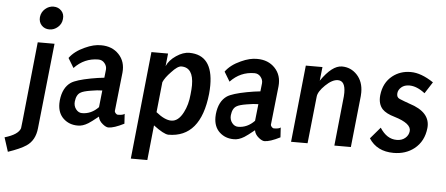

<svg xmlns="http://www.w3.org/2000/svg" viewBox="-129 -872 2865 1234"><g transform="rotate(5 1303.5 -254.5)"><path d="M236.3 -658.2Q233.4 -626 209 -605Q184.6 -584 155.3 -584Q124 -584 104.5 -605Q85 -626 87.9 -658.2Q91.8 -690.4 115.7 -711.4Q139.6 -732.4 169.9 -732.4Q200.2 -732.4 220.2 -711.4Q240.2 -690.4 236.3 -658.2ZM74.2 170.9Q36.1 196.3 -42 222.7L-71.3 131.8Q15.6 106.4 29.3 64.5Q30.3 59.6 35.2 12.7L87.9 -495.1H196.3L137.7 54.7Q129.9 133.8 74.2 170.9Z M528.3 -222.7Q498 -222.7 454.1 -214.8Q406.2 -207 389.6 -196.3Q363.3 -181.6 358.4 -136.7Q355.5 -108.4 371.6 -87.4Q387.7 -66.4 411.1 -66.4Q470.7 -66.4 516.6 -114.3ZM521.5 -53.7Q475.6 -16.6 458 -5.9Q421.9 16.6 389.6 15.6Q335 15.6 297.9 -19Q260.7 -53.7 260.7 -115.2Q260.7 -125 261.7 -135.7Q270.5 -218.8 322.3 -253.9Q355.5 -275.4 448.2 -293Q495.1 -301.8 534.2 -305.7L540 -358.4Q542 -380.9 526.4 -399.9Q510.7 -418.9 486.3 -418.9Q395.5 -418.9 331.1 -350.6L293.9 -412.1Q326.2 -457 391.6 -486.3Q448.2 -512.7 496.1 -511.7Q567.4 -511.7 610.8 -465.8Q654.3 -419.9 647.5 -348.6L620.1 -97.7Q620.1 -91.8 627 -84Q633.8 -76.2 641.6 -76.2Q673.8 -76.2 684.6 -85.9L688.5 -22.5Q623 10.7 587.9 10.7Q572.3 10.7 550.8 -6.8Q525.4 -27.3 521.5 -53.7Z M878.9 -28.3 855.5 197.3H749L821.3 -496.1H928.7L919.9 -414.1Q936.5 -453.1 980.5 -482.9Q1024.4 -512.7 1065.4 -512.7Q1216.8 -511.7 1216.8 -316.4Q1216.8 -290 1213.9 -260.7Q1183.6 23.4 975.6 23.4Q946.3 22.5 878.9 -28.3ZM908.2 -309.6 887.7 -114.3Q944.3 -68.4 986.3 -68.4Q1032.2 -68.4 1063.5 -129.9Q1089.8 -179.7 1095.7 -248Q1099.6 -283.2 1099.6 -306.6Q1099.6 -420.9 1021.5 -420.9Q997.1 -420.9 958 -377.9Q920.9 -339.8 908.2 -309.6Z M1535.2 -222.7Q1504.9 -222.7 1460.9 -214.8Q1413.1 -207 1396.5 -196.3Q1370.1 -181.6 1365.2 -136.7Q1362.3 -108.4 1378.4 -87.4Q1394.5 -66.4 1418 -66.4Q1477.5 -66.4 1523.4 -114.3ZM1528.3 -53.7Q1482.4 -16.6 1464.8 -5.9Q1428.7 16.6 1396.5 15.6Q1341.8 15.6 1304.7 -19Q1267.6 -53.7 1267.6 -115.2Q1267.6 -125 1268.6 -135.7Q1277.3 -218.8 1329.1 -253.9Q1362.3 -275.4 1455.1 -293Q1502 -301.8 1541 -305.7L1546.9 -358.4Q1548.8 -380.9 1533.2 -399.9Q1517.6 -418.9 1493.2 -418.9Q1402.3 -418.9 1337.9 -350.6L1300.8 -412.1Q1333 -457 1398.4 -486.3Q1455.1 -512.7 1502.9 -511.7Q1574.2 -511.7 1617.7 -465.8Q1661.1 -419.9 1654.3 -348.6L1627 -97.7Q1627 -91.8 1633.8 -84Q1640.6 -76.2 1648.4 -76.2Q1680.7 -76.2 1691.4 -85.9L1695.3 -22.5Q1629.9 10.7 1594.7 10.7Q1579.1 10.7 1557.6 -6.8Q1532.2 -27.3 1528.3 -53.7Z M2078.1 -320.3Q2079.1 -333 2079.1 -343.8Q2079.1 -420.9 2031.2 -420.9Q1995.1 -420.9 1951.2 -378.4Q1907.2 -335.9 1904.3 -302.7L1872.1 0H1765.6L1817.4 -496.1H1924.8L1915 -407.2Q1986.3 -510.7 2049.8 -510.7Q2107.4 -510.7 2147.5 -467.8Q2187.5 -424.8 2187.5 -355.5Q2187.5 -344.7 2186.5 -332L2151.4 0H2044.9Z M2268.6 -66.4 2332 -140.6Q2377 -70.3 2441.4 -71.3Q2473.6 -71.3 2495.1 -89.4Q2516.6 -107.4 2519.5 -134.8Q2524.4 -184.6 2414.1 -217.8Q2359.4 -233.4 2335 -258.8Q2304.7 -292 2310.5 -348.6Q2319.3 -429.7 2376 -474.6Q2425.8 -513.7 2492.2 -513.7H2494.1Q2560.5 -513.7 2640.6 -460L2592.8 -385.7Q2540 -426.8 2492.2 -426.8Q2460 -426.8 2440.4 -409.7Q2420.9 -392.6 2418.9 -371.1Q2416 -343.8 2437.5 -335Q2470.7 -321.3 2502 -310.5Q2640.6 -267.6 2630.9 -165Q2622.1 -78.1 2560.5 -29.3Q2505.9 13.7 2427.7 13.7Q2320.3 13.7 2268.6 -66.4Z"/></g></svg>

Font: Puritan
Style: BoldItalic
Weight: 700
Version: 2.1